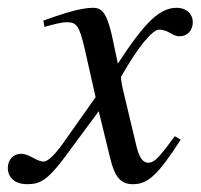

<svg xmlns="http://www.w3.org/2000/svg" viewBox="-47 -461 514 492"><path d="M243 -355C229 -423 217 -441 192 -441C169 -441 136 -434 75 -412L64 -408L67 -392L85 -397C104 -402 116 -404 124 -404C149 -404 156 -396 170 -336L198 -212L116 -96C95 -66 76 -47 65 -47C59 -47 49 -50 39 -56C26 -63 16 -67 7 -67C-13 -67 -27 -51 -27 -31C-27 -5 -8 11 23 11C54 11 74 2 118 -57L206 -176L235 -57C247 -7 262 11 294 11C332 11 358 -13 416 -103L401 -112C393 -102 389 -96 380 -84C357 -54 346 -44 333 -44C319 -44 310 -57 303 -85L271 -219C265 -243 263 -257 263 -264C307 -341 343 -385 361 -385C385 -385 394 -368 413 -368C433 -368 447 -383 447 -404C447 -426 430 -441 406 -441C362 -441 325 -405 255 -298Z"/></svg>

Font: XITS
Style: Italic
Weight: 400
Italic angle: -16.33°
Designer: MicroPress Inc., with final additions and corrections provided by Coen Hoffman, Elsevier (retired)
Version: Version 1.107